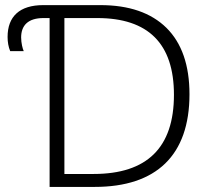

<svg xmlns="http://www.w3.org/2000/svg" viewBox="-20 -734 826 754"><path d="M352.1 0C593.8 0 724.1 -124 724.1 -363.8C724.1 -478 693.8 -564.9 633.8 -624.5C573.2 -684.1 486.8 -713.9 374 -713.9H149.9C56.6 -713.9 9.8 -668.9 9.8 -588.9C9.8 -568.4 13.2 -549.8 20 -533.2H73.2C68.8 -542.5 63 -565.4 63 -586.9C63 -633.8 89.8 -663.1 150.9 -663.1H174.8V0ZM232.9 -50.8V-663.1H361.8C562.5 -663.1 663.1 -562.5 663.1 -361.8C663.1 -154.3 557.6 -50.8 347.2 -50.8Z"/></svg>

Font: Noto Reveo Sans
Style: Regular
Weight: 300
Designer: Monotype Design Team
Foundry: Monotype Imaging Inc.
Version: Version 2.007